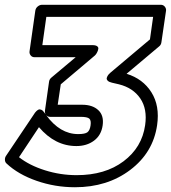

<svg xmlns="http://www.w3.org/2000/svg" viewBox="-61 -744 711 799"><path d="M-36.1 -95.2 82 -271Q83 -272.5 84.5 -274.9Q85.9 -277.3 90.6 -281.7Q95.2 -286.1 99.9 -288.1Q104.5 -290 111.1 -287.1Q117.7 -284.2 124 -274.9Q124.5 -273.9 126 -272Q127.4 -270 127.9 -269Q126 -272.9 126 -283.2L143.1 -403.8Q144.5 -414.6 153.8 -421.9L253.9 -505.9H83Q72.3 -505.9 66.4 -513.7Q60.5 -521.5 62 -530.8L85.9 -699.2Q87.4 -710 95.9 -717Q104.5 -724.1 113.8 -724.1H607.9Q618.7 -724.1 625 -716.1Q631.3 -708 629.9 -699.2L610.8 -568.8Q609.4 -557.1 601.1 -550.8L465.8 -437Q533.7 -416 569.1 -359.9Q604.5 -303.7 592.8 -223.1Q576.2 -108.9 481 -36.9Q385.7 35.2 251 35.2Q168 35.2 91.3 8.5Q14.6 -18.1 -34.2 -64Q-40 -69.3 -40.5 -78.6Q-41 -87.9 -36.1 -95.2ZM18.1 -89.8Q61.5 -55.7 126 -35.4Q190.4 -15.1 257.8 -15.1Q376.5 -15.1 453.1 -72.8Q529.8 -130.4 543 -223.1Q552.7 -290.5 522.7 -334.5Q492.7 -378.4 434.1 -393.1L404.8 -399.9Q392.1 -402.8 387 -408.4Q381.8 -414.1 383.3 -419.7Q384.8 -425.3 388.2 -430.4Q391.6 -435.5 395.5 -438.5L398.9 -441.9L563 -580.1L576.2 -673.8H131.8L115.2 -556.2H323.2Q336.9 -556.2 343 -551.8Q349.1 -547.4 348.1 -541Q347.2 -534.7 344.2 -528.3Q341.3 -522 337.9 -517.6L334 -513.2L191.9 -393.1L179.2 -308.1H280.8Q324.2 -308.1 348.1 -285.6Q372.1 -263.2 366.2 -222.2Q360.4 -181.2 330.3 -158.7Q300.3 -136.2 256.8 -136.2Q168 -136.2 101.1 -214.8ZM130.9 -265.1Q188.5 -186 264.2 -186Q293 -186 303 -193.8Q313 -201.7 315.9 -222.2Q318.8 -242.7 310.8 -250.2Q302.7 -257.8 273.9 -257.8H147Q138.2 -257.8 130.9 -265.1Z"/></svg>

Font: Trueno Black Outline
Style: Italic
Weight: 900
Width: 6
Designer: Julieta Ulanovsky
Foundry: Julieta Ulanovsky
Version: Version 3.001b | FøM Fix